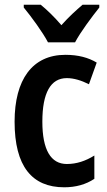

<svg xmlns="http://www.w3.org/2000/svg" viewBox="-20 -786 456 816"><path d="M184 -606H299C322 -650 371 -715 402 -754V-766H331C301 -740 274 -716 241 -679C211 -714 180 -744 153 -766H81V-754C114 -714 162 -648 184 -606ZM253 10C302 10 345 -2 381 -26V-125C344 -102 306 -89 264 -89C196 -89 160 -149 160 -269C160 -391 195 -454 264 -454C294 -454 326 -444 358 -428L391 -520C356 -541 313 -553 258 -553C117 -553 42 -447 42 -269C42 -79 116 10 253 10Z"/></svg>

Font: Noto Sans Thai Cond SemBd
Style: Regular
Weight: 600
Width: 3
Designer: Monotype Design Team
Foundry: Monotype Imaging Inc.
Version: Version 2.002